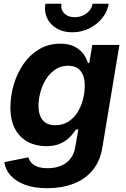

<svg xmlns="http://www.w3.org/2000/svg" viewBox="-20 -785 672 1021"><path d="M232.1 215.8Q161.5 215.8 112.3 197.2Q63.1 178.6 35.6 147.2Q8.1 115.8 2.7 77.3L130.9 51.5Q135 66.2 146.1 79.4Q157.3 92.5 178.3 100.9Q199.4 109.4 233.3 109.4Q292.3 109.4 331.3 81.2Q370.3 52.9 379.7 -1L396.7 -96.7L383.1 -95.8Q369.3 -73.6 348.6 -53.4Q328 -33.2 298.1 -20.5Q268.3 -7.7 226 -7.7Q171.3 -7.7 128.2 -30.5Q85.1 -53.2 60.3 -98.8Q35.5 -144.4 35.5 -212.9Q35.5 -275.1 53.3 -335.5Q71 -395.8 105.1 -444.9Q139.3 -494.1 188.6 -523.4Q237.9 -552.7 300.8 -552.7Q336.8 -552.7 362.6 -542.9Q388.5 -533.1 405.7 -517.4Q422.9 -501.7 433 -483.8Q443.1 -466 447.7 -449.7L454.8 -450.8L470.8 -545.9H615L524.2 0.2Q511.9 74 471.3 121.7Q430.8 169.5 369.2 192.7Q307.6 215.8 232.1 215.8ZM274.3 -119.1Q314.1 -119.1 343.5 -138.2Q373 -157.2 392.4 -188.3Q411.9 -219.4 421.3 -256.5Q430.8 -293.6 430.8 -329.8Q430.8 -379.1 408.8 -407.2Q386.8 -435.4 342.4 -435.4Q304.2 -435.4 274.8 -415.9Q245.3 -396.4 225.2 -364.7Q205.1 -333 195 -295.3Q184.8 -257.6 184.8 -221.2Q184.8 -173.1 207.1 -146.1Q229.5 -119.1 274.3 -119.1ZM364.1 -613.3Q316.4 -613.3 281.7 -633.6Q246.9 -653.9 230.6 -688.3Q214.3 -722.7 221.2 -765H306.7Q301.6 -734.2 321.9 -713.8Q342.2 -693.5 377.7 -693.5Q401.3 -693.5 421.5 -702.8Q441.7 -712 455.3 -728.2Q468.9 -744.3 472.1 -765H558.1Q551.3 -722.7 523.1 -688.2Q495 -653.6 453.5 -633.5Q412.1 -613.3 364.1 -613.3Z"/></svg>

Font: Adwaita Sans
Style: Italic
Weight: 400
Italic angle: -9.39999°
Designer: Rasmus Andersson
Foundry: rsms
Version: Version 4.001;git-9221beed3